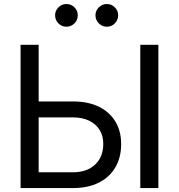

<svg xmlns="http://www.w3.org/2000/svg" viewBox="-20 -955 908 975"><path d="M151.9 -439.9H350.6Q426.3 -439.9 481 -413.6Q535.6 -387.2 565.4 -338.6Q595.2 -290 595.2 -223.6Q595.2 -155.3 565.7 -105Q536.1 -54.7 481.2 -27.3Q426.3 0 350.6 0H84.5V-727.5H176.3V-80.1H349.6Q421.4 -80.1 462.9 -119.1Q504.4 -158.2 504.4 -224.6Q504.4 -266.1 485.4 -296.1Q466.3 -326.2 431.9 -342.5Q397.5 -358.9 349.6 -358.9H151.9ZM784.2 -727.5V0H692.4V-727.5ZM522.9 -819.3Q499 -819.3 481.9 -836.4Q464.8 -853.5 464.8 -877.4Q464.8 -900.9 481.9 -917.7Q499 -934.6 522.9 -934.6Q546.4 -934.6 563.2 -917.7Q580.1 -900.9 580.1 -877.4Q580.1 -853.5 563.2 -836.4Q546.4 -819.3 522.9 -819.3ZM317.4 -819.3Q293.5 -819.3 276.6 -836.4Q259.8 -853.5 259.8 -877.4Q259.8 -900.9 276.9 -917.7Q293.9 -934.6 317.4 -934.6Q341.3 -934.6 358.2 -917.7Q375 -900.9 375 -877.4Q375 -853.5 358.2 -836.4Q341.3 -819.3 317.4 -819.3Z"/></svg>

Font: Inter 18pt
Style: Regular
Weight: 400
Designer: Rasmus Andersson
Foundry: rsms
Version: Version 4.001;git-66647c0bb